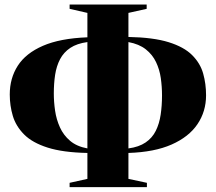

<svg xmlns="http://www.w3.org/2000/svg" viewBox="-20 -784 929 826"><path d="M279.5 21V2.5L356 -14.5V-126Q251 -128 185 -149Q119 -170 83.8 -205.5Q48.5 -241 35.2 -285.2Q22 -329.5 22 -377.5Q22 -447.5 56.5 -501.2Q91 -555 164.8 -587Q238.5 -619 356 -623.5V-728.5L279.5 -746V-764.5H611V-746L532.5 -728.5V-625Q639.5 -623 705.5 -602.5Q771.5 -582 806.5 -547Q841.5 -512 854 -467.8Q866.5 -423.5 866.5 -374Q866.5 -304.5 829.5 -249.8Q792.5 -195 718.2 -162.2Q644 -129.5 532.5 -126V-14.5L612 2.5V21ZM356 -145.5V-603Q311 -597 282.5 -578Q254 -559 238.5 -529.5Q223 -500 217.2 -462.5Q211.5 -425 211.5 -382Q211.5 -345.5 217 -307.8Q222.5 -270 237.8 -236.2Q253 -202.5 281.5 -178.2Q310 -154 356 -145.5ZM532.5 -145.5Q577.5 -151.5 606.2 -171Q635 -190.5 650.2 -221.2Q665.5 -252 671.2 -290.8Q677 -329.5 677 -373.5Q677 -411 671.8 -448Q666.5 -485 651.2 -517Q636 -549 607.2 -571.8Q578.5 -594.5 532.5 -603Z"/></svg>

Font: Merriweather 144pt ExtraBold
Style: Regular
Weight: 800
Version: Version 2.100